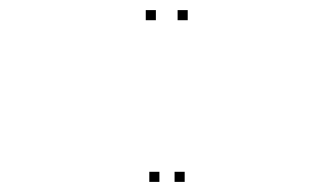

<svg xmlns="http://www.w3.org/2000/svg" viewBox="-20 -760 660 380"><path d="M351.5 -720V-740H331.5V-720ZM288.5 -720V-740H268.5V-720ZM295.5 -400V-420H275.5V-400ZM345.5 -400V-420H325.5V-400Z"/></svg>

Font: Monaspace Neon Dots Var
Style: Regular
Weight: 400
Designer: Riley Cran and the Lettermatic Team
Version: Version 1.100 (Monaspace Neon Dots)